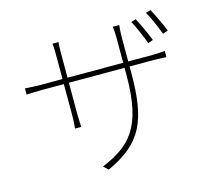

<svg xmlns="http://www.w3.org/2000/svg" viewBox="-114 -917 1229 1106"><g transform="rotate(-15 500.0 -364.0)"><path d="M776 -748 748 -739C767 -704 796 -638 811 -596L841 -607C825 -649 794 -715 776 -748ZM872 -777 843 -768C864 -733 890 -671 907 -626L938 -637C921 -680 891 -743 872 -777ZM672 -457V-669C672 -707 676 -740 676 -740H638C638 -740 642 -707 642 -669V-449C642 -134 545 -49 375 23L402 49C617 -49 672 -172 672 -457ZM313 -736H277C279 -721 280 -695 280 -681V-306C280 -275 276 -230 276 -230H313C313 -230 310 -277 310 -306V-682C310 -711 313 -736 313 -736ZM57 -528V-491C57 -491 112 -494 149 -494H818C854 -494 891 -491 891 -491V-528C891 -528 854 -524 818 -524H149C114 -524 57 -528 57 -528Z"/></g></svg>

Font: Source Han Sans JP VF
Style: Regular
Weight: 250
Designer: Ryoko NISHIZUKA 西塚涼子 (kana, bopomofo & ideographs); Paul D. Hunt (Latin, Greek & Cyrillic); Sandoll Communications 산돌커뮤니
Foundry: Adobe
Version: Version 2.004;hotconv 1.0.118;makeotfexe 2.5.65603